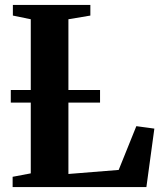

<svg xmlns="http://www.w3.org/2000/svg" viewBox="-20 -763 655 783"><path d="M31.5 0V-42L105.5 -56V-684.5L32.5 -699.5V-743H348.5V-699.5L259 -684.5V-53.5L464 -70L536 -248.5L609.5 -238.5L577 0ZM388 -396V-344.5H24V-396Z"/></svg>

Font: Merriweather 72pt
Style: Bold
Weight: 700
Version: Version 2.100